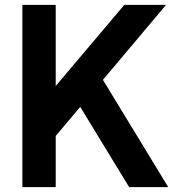

<svg xmlns="http://www.w3.org/2000/svg" viewBox="-20 -765 719 785"><path d="M71.5 -745H207.8V-356.5L171 -370L488.2 -745H658.8L362.2 -392.5L370 -489.2L667.8 0H508L308 -328L207.8 -209.2V0H71.5Z"/></svg>

Font: Trafiko Sans Variable
Style: Regular
Weight: 400
Designer: Gumpita Rahayu / Trafiko
Foundry: Tokotype / Trafiko
Version: Version 0.001;FEAKit 1.0